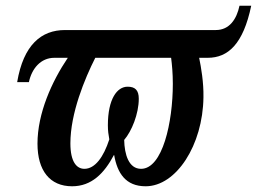

<svg xmlns="http://www.w3.org/2000/svg" viewBox="-20 -641 898 671"><path d="M232 10C300 10 344 -35 378 -99H379C390 -36 419 10 489 10C596 10 689 -134 691 -301C692 -353 683 -405 676 -439H706C777 -439 830 -487 858 -621H817C807 -574 782 -536 734 -536H207C125 -536 62 -485 40 -354H81C91 -401 122 -439 170 -439H217C161 -356 111 -245 111 -139C111 -45 154 10 232 10ZM275 -51C248 -51 226 -75 226 -140C226 -245 276 -366 313 -439H578C581 -416 584 -385 584 -348C584 -213 548 -51 473 -51C430 -51 415 -101 414 -152C440 -182 465 -243 465 -296C465 -326 452 -338 426 -338C389 -338 357 -295 357 -203C357 -184 359 -170 362 -154C342 -92 312 -51 275 -51Z"/></svg>

Font: Noto Serif Condensed Semi
Style: Italic
Weight: 600
Width: 3
Italic angle: -12°
Designer: Monotype Design Team
Foundry: Monotype Imaging Inc.
Version: Version 1.901